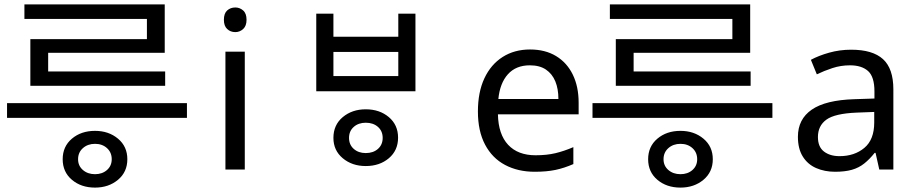

<svg xmlns="http://www.w3.org/2000/svg" viewBox="-20 -771 4163 873"><path d="M412 82Q349 82 307 46.5Q265 11 265 -47Q265 -105 307 -140.5Q349 -176 412 -176Q474 -176 516.5 -140.5Q559 -105 559 -47Q559 11 516.5 46.5Q474 82 412 82ZM412 21Q445 21 466.5 2Q488 -17 488 -47Q488 -78 466.5 -97.5Q445 -117 412 -117Q379 -117 357 -97.5Q335 -78 335 -47Q335 -17 357 2Q379 21 412 21ZM830 -235H12V-302H830ZM731 -381H118V-593H648V-707H729V-531H199V-446H731ZM729 -685H91V-751H729Z M1093 -536V0H1005V-536ZM1050 -737Q1070 -737 1085.5 -723.5Q1101 -710 1101 -681Q1101 -653 1085.5 -639Q1070 -625 1050 -625Q1028 -625 1013 -639Q998 -653 998 -681Q998 -710 1013 -723.5Q1028 -737 1050 -737Z M1643 -274Q1706 -274 1748 -238.5Q1790 -203 1790 -145Q1790 -87 1748 -51.5Q1706 -16 1643 -16Q1581 -16 1538.5 -51.5Q1496 -87 1496 -144Q1496 -203 1538.5 -238.5Q1581 -274 1643 -274ZM1643 -213Q1610 -213 1588.5 -194Q1567 -175 1567 -144Q1567 -113 1588.5 -94Q1610 -75 1643 -75Q1677 -75 1698.5 -94Q1720 -113 1720 -144Q1720 -175 1698.5 -194Q1677 -213 1643 -213ZM1418 -709H1496V-604H1791V-709H1869V-356H1418ZM1496 -535V-425H1791V-535Z M2390 -546Q2459 -546 2508.5 -516Q2558 -486 2584.5 -431.5Q2611 -377 2611 -304V-251H2244Q2246 -160 2290.5 -112.5Q2335 -65 2415 -65Q2466 -65 2505.5 -74.5Q2545 -84 2587 -102V-25Q2546 -7 2506 1.5Q2466 10 2411 10Q2335 10 2276.5 -21Q2218 -52 2185.5 -113.5Q2153 -175 2153 -264Q2153 -352 2182.5 -415Q2212 -478 2265.5 -512Q2319 -546 2390 -546ZM2389 -474Q2326 -474 2289.5 -433.5Q2253 -393 2246 -321H2519Q2519 -367 2505 -401Q2491 -435 2462.5 -454.5Q2434 -474 2389 -474Z M3074 82Q3011 82 2969 46.5Q2927 11 2927 -47Q2927 -105 2969 -140.5Q3011 -176 3074 -176Q3136 -176 3178.5 -140.5Q3221 -105 3221 -47Q3221 11 3178.5 46.5Q3136 82 3074 82ZM3074 21Q3107 21 3128.5 2Q3150 -17 3150 -47Q3150 -78 3128.5 -97.5Q3107 -117 3074 -117Q3041 -117 3019 -97.5Q2997 -78 2997 -47Q2997 -17 3019 2Q3041 21 3074 21ZM3492 -235H2674V-302H3492ZM3393 -381H2780V-593H3310V-707H3391V-531H2861V-446H3393ZM3391 -685H2753V-751H3391Z M3850 -545Q3948 -545 3995 -502Q4042 -459 4042 -365V0H3978L3961 -76H3957Q3934 -47 3909.5 -27.5Q3885 -8 3853.5 1Q3822 10 3777 10Q3729 10 3690.5 -7Q3652 -24 3630 -59.5Q3608 -95 3608 -149Q3608 -229 3671 -272.5Q3734 -316 3865 -320L3956 -323V-355Q3956 -422 3927 -448Q3898 -474 3845 -474Q3803 -474 3765 -461.5Q3727 -449 3694 -433L3667 -499Q3702 -518 3750 -531.5Q3798 -545 3850 -545ZM3876 -259Q3776 -255 3737.5 -227Q3699 -199 3699 -148Q3699 -103 3726.5 -82Q3754 -61 3797 -61Q3865 -61 3910 -98.5Q3955 -136 3955 -214V-262Z"/></svg>

Font: lkorean15
Style: Book
Weight: 400
Designer: Jelle Bosma - Monotype Design Team
Foundry: Monotype Imaging Inc.
Version: Version 2.003